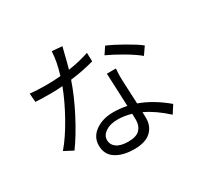

<svg xmlns="http://www.w3.org/2000/svg" viewBox="-172 -1020 1344 1288"><g transform="rotate(-30 500.0 -375.5)"><path d="M662 -598 698 -652Q752 -629 823 -588.5Q894 -548 929 -520L889 -462Q851 -494 783 -534Q715 -574 662 -598ZM520 -181Q464 -181 428 -157Q392 -133 392 -97Q392 -60 422.5 -38Q453 -16 513 -16Q574 -16 601 -43.5Q628 -71 628 -115L627 -165Q574 -181 520 -181ZM681 -416 682 -379 690 -209Q797 -170 898 -85L859 -24Q772 -103 692 -140L693 -93Q693 -30 650.5 9Q608 48 522 48Q435 48 380.5 13Q326 -22 326 -92Q326 -158 382 -198Q438 -238 522 -238Q573 -238 625 -227Q616 -417 614 -483H684Q681 -444 681 -416ZM435 -741Q417 -666 407 -633Q495 -646 568 -671L570 -604Q480 -579 386 -568Q350 -462 289 -344.5Q228 -227 168 -145L99 -181Q159 -251 219 -358.5Q279 -466 314 -560Q273 -556 220 -556Q160 -556 104 -559L99 -626Q153 -620 220 -620Q286 -620 336 -625Q366 -722 369 -799L448 -792Z"/></g></svg>

Font: Sinter Normal
Style: Regular
Weight: 350
Foundry: Adobe & rsms
Version: Version 1.000